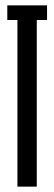

<svg xmlns="http://www.w3.org/2000/svg" viewBox="-20 -695 202 715"><path d="M44.9 0V-620.5H7.2V-675H155.2V-620.5H117V0Z"/></svg>

Font: Anybody UltraCondensed Thin
Style: Regular
Weight: 100
Width: 1
Designer: Tyler Finck
Foundry: Etcetera Type Company
Version: Version 1.110